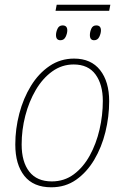

<svg xmlns="http://www.w3.org/2000/svg" viewBox="-20 -786 529 816"><path d="M216 -740 221 -766H449L444 -740ZM237 -615Q218 -615 218 -637Q218 -650 224.5 -664Q231 -678 246 -678Q266 -678 266 -657Q266 -644 259 -629.5Q252 -615 237 -615ZM380 -615Q362 -615 362 -637Q362 -650 368 -664Q374 -678 389 -678Q409 -678 409 -657Q409 -644 402 -629.5Q395 -615 380 -615ZM198 10Q122 10 83.5 -38.5Q45 -87 45 -172Q45 -238 62 -303Q79 -368 111.5 -421Q144 -474 190.5 -505.5Q237 -537 295 -537Q367 -537 405.5 -488Q444 -439 444 -356Q444 -290 428 -225Q412 -160 380.5 -107Q349 -54 303.5 -22Q258 10 198 10ZM200 -15Q253 -15 293.5 -45Q334 -75 361.5 -125Q389 -175 403 -235.5Q417 -296 417 -357Q417 -427 386 -469.5Q355 -512 293 -512Q243 -512 202 -482.5Q161 -453 132 -403.5Q103 -354 87.5 -294Q72 -234 72 -172Q72 -98 104.5 -56.5Q137 -15 200 -15Z"/></svg>

Font: Noto Sans SemiCondensed Thin
Style: Italic
Weight: 100
Width: 4
Italic angle: -12°
Designer: Monotype Design Team
Foundry: Monotype Imaging Inc.
Version: Version 2.013; ttfautohint (v1.8.4.7-5d5b)